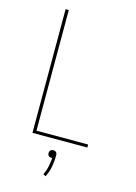

<svg xmlns="http://www.w3.org/2000/svg" viewBox="-140 -808 779 1102"><g transform="rotate(15 250.0 -257.0)"><path d="M108 0V-735H127V-18H434V0ZM245 221 230 213Q242 189 247.5 163Q253 137 255 110H250Q245 110 241 109Q237 108 233.5 104.5Q230 101 228.5 96.5Q227 92 227 88Q227 83 228.5 79Q230 75 233.5 71.5Q237 68 241 66.5Q245 65 250 65Q255 65 259 66.5Q263 68 266.5 71.5Q270 75 271.5 79Q273 83 273 88Q273 122 267 156Q261 190 245 221Z"/></g></svg>

Font: Iosevka Curly Thin
Style: Regular
Weight: 100
Monospace: yes
Designer: Belleve Invis
Foundry: Belleve Invis
Version: Version 22.1.2; ttfautohint (v1.8.4)